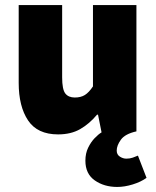

<svg xmlns="http://www.w3.org/2000/svg" viewBox="-20 -520 618 760"><path d="M444 220Q392 220 355 194Q318 168 318 116Q318 87 329 64.5Q340 42 355 26.5Q370 11 382 4L368 -66H364Q334 -30 297.5 -9Q261 12 210 12Q128 12 91 -43.5Q54 -99 54 -192V-500H226V-214Q226 -166 238.5 -150Q251 -134 276 -134Q300 -134 316 -144Q332 -154 348 -178V-500H520V0Q475 10 458.5 33Q442 56 442 76Q442 92 454.5 100Q467 108 480 108Q494 108 505.5 104Q517 100 526 96L560 184Q538 200 505.5 210Q473 220 444 220Z"/></svg>

Font: Source Sans 3 ExtraLight Black
Style: Regular
Weight: 900
Version: Version 3.052;hotconv 1.1.0;makeotfexe 2.6.0